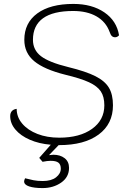

<svg xmlns="http://www.w3.org/2000/svg" viewBox="-20 -730 682 979"><path d="M587 -550Q578 -540 567 -540Q557 -540 550.5 -546Q544 -552 539 -567Q520 -619 472 -646.5Q424 -674 353 -674Q251 -674 199.5 -637Q148 -600 148 -527Q148 -475 189 -443.5Q230 -412 328 -388Q418 -366 466.5 -341.5Q515 -317 535.5 -282.5Q556 -248 556 -193Q556 -98 483 -44Q410 10 281 10H279L230 61Q246 59 252 59Q287 59 309.5 76.5Q332 94 332 126Q332 173 292 201Q252 229 197 229Q154 229 128.5 220.5Q103 212 103 195Q103 189 108 179Q131 185 151 189Q171 193 198 193Q242 193 266 174Q290 155 290 130Q290 109 278 99.5Q266 90 238 90Q222 90 197 95L180 75L239 8Q179 3 132 -17.5Q85 -38 58.5 -69.5Q32 -101 32 -138Q32 -154 40.5 -163.5Q49 -173 65 -175Q65 -133 93.5 -99.5Q122 -66 171 -47Q220 -28 282 -28Q387 -28 449.5 -73Q512 -118 512 -193Q512 -237 494 -264Q476 -291 434 -310.5Q392 -330 313 -349Q205 -376 154.5 -418Q104 -460 104 -527Q104 -613 170 -661.5Q236 -710 354 -710Q449 -710 512 -667Q575 -624 587 -550Z"/></svg>

Font: Krub ExtraLight
Style: Italic
Weight: 275
Italic angle: -8°
Designer: Ekaluck Peanpanawate
Foundry: Cadson Demak Co.,Ltd.
Version: Version 1.000; ttfautohint (v1.6)